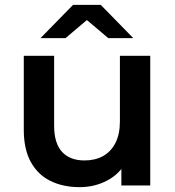

<svg xmlns="http://www.w3.org/2000/svg" viewBox="-20 -764 721 791"><path d="M308 7Q240 7 188 -18.5Q136 -44 107 -96.5Q78 -149 78 -229V-534H203V-246Q203 -174 235.5 -138.5Q268 -103 328 -103Q372 -103 404.5 -121Q437 -139 455.5 -175Q474 -211 474 -264V-534H599V0H480V-144L501 -100Q474 -48 422 -20.5Q370 7 308 7ZM147 -607 281 -744H395L529 -607H426L290 -722H386L250 -607Z"/></svg>

Font: MOST Montserrat SemiBold
Style: Regular
Weight: 600
Designer: Julieta Ulanovsky
Foundry: Julieta Ulanovsky
Version: Version 8.000;March 11, 2024;FontCreator 15.0.0.2926 64-bit